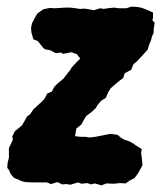

<svg xmlns="http://www.w3.org/2000/svg" viewBox="-20 -540 496 581"><path d="M207 -128 223 -126H238L252 -124L269 -126L289 -130L314 -135L336 -132L345 -124L357 -117L372 -112L386 -104L391 -100L409 -89L407 -77L410 -55L411 -40L398 -16L387 -1L373 6L360 15L343 14L324 16L302 15L287 21L267 15L256 18L244 14L227 16L216 12L193 19L182 17L168 18L154 11L134 17L122 12H113H93H79L57 11L48 9L22 -2L12 -14L7 -26L2 -32L3 -47L7 -63V-79V-92L19 -117L17 -127L25 -143L35 -151L47 -161L62 -188L71 -194L81 -209L106 -232L114 -240L123 -257L137 -263L144 -277L154 -287L172 -302L178 -310L193 -329L197 -336L211 -351L223 -363L217 -370L213 -376L196 -382L171 -377L164 -381L149 -379L132 -388L116 -391L110 -396L99 -410L94 -416L81 -421L75 -442L74 -456L77 -470L87 -489L93 -499L111 -512L131 -516L146 -515L177 -517H193L209 -515L222 -513L236 -514L249 -512L264 -509L283 -515L294 -513L306 -515L325 -517L340 -515H362L378 -520L396 -519L410 -516L428 -509L443 -502V-486L441 -479L448 -471L445 -451V-441L440 -430L437 -418L431 -404L427 -390L409 -370L393 -353L384 -346L377 -329L357 -318L353 -304L342 -296L330 -286L315 -273L308 -262L300 -244L286 -235L275 -222L270 -213L257 -201L241 -189L233 -176L226 -163L211 -151Z"/></svg>

Font: Winky Rough
Style: Bold Italic
Weight: 700
Italic angle: -8.97852°
Designer: Simon Atzbach
Foundry: typofactur
Version: Version 1.206; ttfautohint (v1.8.4.7-5d5b)